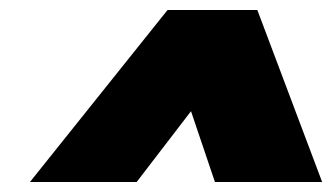

<svg xmlns="http://www.w3.org/2000/svg" viewBox="-20 -739 666 385"><path d="M316 -719H496L626 -374H411L363 -516L254 -374H40Z"/></svg>

Font: Prompt Black
Style: Italic
Weight: 900
Italic angle: -12°
Designer: Katatrad Team
Foundry: CadsonDemak
Version: Version 1.001